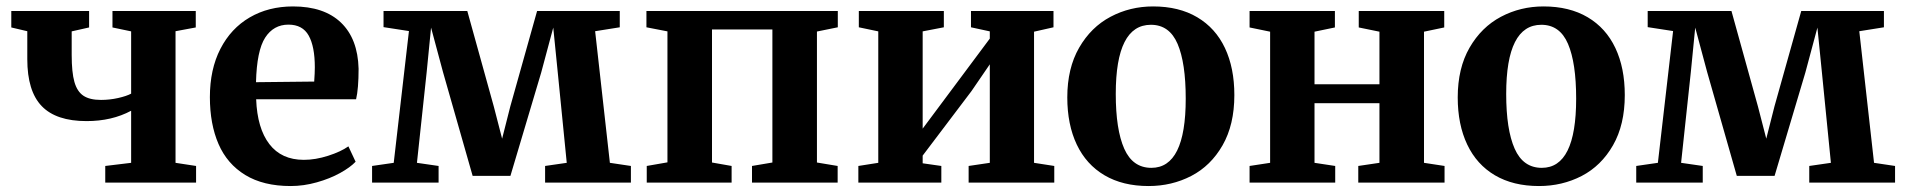

<svg xmlns="http://www.w3.org/2000/svg" viewBox="-20 -582 6078 612"><path d="M315.5 0V-53L398 -63V-229Q336.5 -196 256 -196Q159 -196 113 -243.8Q67 -291.5 67 -393.5V-482.5L16 -494.5V-547H264V-494.5L208.5 -482V-407Q208.5 -351.5 217.2 -320.8Q226 -290 246 -276.8Q266 -263.5 302 -263.5Q329.5 -263.5 356.2 -269.5Q383 -275.5 398 -283.5V-482L338.5 -494.5V-547H604V-494.5L539.5 -482.5V-63L605 -53V0Z M649 -272.5Q649 -361 682.5 -426.2Q716 -491.5 776 -526.5Q836 -561.5 914 -561.5Q1013 -561.5 1066.8 -510Q1120.5 -458.5 1123 -363Q1123 -299 1115 -265.5H796.5Q800 -173 838.5 -122.8Q877 -72.5 948.5 -72.5Q985.5 -72.5 1026 -85.5Q1066.5 -98.5 1090.5 -115.5L1113.5 -66.5Q1096.5 -48.5 1064 -30.5Q1031.5 -12.5 989.8 -0.8Q948 11 906.5 11Q819.5 11 761.8 -24.2Q704 -59.5 676.5 -123Q649 -186.5 649 -272.5ZM981.5 -322Q983.5 -350 983.5 -367.5Q983.5 -433.5 964 -468.5Q944.5 -503.5 899.5 -503.5Q852 -503.5 825.2 -462Q798.5 -420.5 796 -320Z M1378 0H1166V-53L1235 -63L1283.5 -483L1202.5 -495.5V-547H1469.5L1554 -242.5L1580.5 -140L1606.5 -242.5L1692 -547H1955.5V-495L1877 -482.5L1924 -63L1991 -53V0H1717.5V-53L1786.5 -63L1758 -349.5L1743.5 -494L1705 -350.5L1607 -21.5H1486.5L1392 -352.5L1354 -494L1340 -352L1309 -63L1378 -53Z M2312 0H2041.5V-53L2107.5 -64.5V-482L2040.5 -495V-547H2650.5V-495L2584 -481.5V-64L2650 -53V0H2377V-53L2442 -64V-488H2249.5V-64L2312 -53Z M2980.5 0H2716V-53L2779.5 -63V-482L2717.5 -495V-547H2988.5V-495L2921 -482V-172L3135 -459V-482L3075 -495V-547H3338V-495L3276 -481V-63L3340.5 -53V0H3067.5V-53L3135 -63V-377L3076.5 -291.5L2921 -86V-61.5L2980.5 -53Z M3655.5 -561.5Q3738 -561.5 3796.2 -527Q3854.5 -492.5 3884.5 -429Q3914.5 -365.5 3914.5 -279Q3914.5 -184.5 3877 -119Q3839.5 -53.5 3777.2 -21.2Q3715 11 3641 11Q3559 11 3500.8 -23.2Q3442.5 -57.5 3412.2 -121.2Q3382 -185 3382 -271.5Q3382 -364.5 3419.8 -430Q3457.5 -495.5 3519.8 -528.5Q3582 -561.5 3655.5 -561.5ZM3759.5 -267.5Q3759.5 -381.5 3733.5 -442.2Q3707.5 -503 3648.5 -503Q3536.5 -503 3536.5 -282.5Q3536.5 -169 3563.5 -108Q3590.5 -47 3650 -47Q3759.5 -47 3759.5 -267.5Z M4236 0H3963V-53L4028.5 -63V-481L3963 -494.5V-547H4235V-494.5L4170 -481V-313.5H4377V-481L4311 -494.5V-547H4583.5V-494.5L4519 -481V-63L4584.5 -53V0H4309.5V-53L4377 -63V-253H4170V-63L4236 -53Z M4900 -561.5Q4982.5 -561.5 5040.8 -527Q5099 -492.5 5129 -429Q5159 -365.5 5159 -279Q5159 -184.5 5121.5 -119Q5084 -53.5 5021.8 -21.2Q4959.5 11 4885.5 11Q4803.5 11 4745.2 -23.2Q4687 -57.5 4656.8 -121.2Q4626.5 -185 4626.5 -271.5Q4626.5 -364.5 4664.2 -430Q4702 -495.5 4764.2 -528.5Q4826.5 -561.5 4900 -561.5ZM5004 -267.5Q5004 -381.5 4978 -442.2Q4952 -503 4893 -503Q4781 -503 4781 -282.5Q4781 -169 4808 -108Q4835 -47 4894.5 -47Q5004 -47 5004 -267.5Z M5407.5 0H5195.5V-53L5264.5 -63L5313 -483L5232 -495.5V-547H5499L5583.5 -242.5L5610 -140L5636 -242.5L5721.5 -547H5985V-495L5906.5 -482.5L5953.5 -63L6020.5 -53V0H5747V-53L5816 -63L5787.5 -349.5L5773 -494L5734.5 -350.5L5636.5 -21.5H5516L5421.5 -352.5L5383.5 -494L5369.5 -352L5338.5 -63L5407.5 -53Z"/></svg>

Font: Merriweather Text
Style: Bold
Weight: 700
Designer: Eben Sorkin
Foundry: Eben Sorkin
Version: Version 2.100